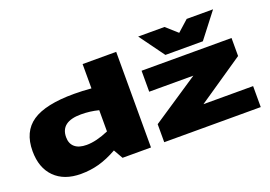

<svg xmlns="http://www.w3.org/2000/svg" viewBox="-110 -1091 1971 1402"><g transform="rotate(-20 876.0 -390.0)"><path d="M636 3 595 -69Q520 -27 453 -8.5Q386 10 312 10Q182 10 108.5 -63.5Q35 -137 35 -267Q35 -418 137.5 -487.5Q240 -557 462 -557Q528 -557 596 -551V-740H857V3ZM595 -217V-382Q528 -399 459 -399Q300 -399 300 -279Q300 -229 331.5 -202Q363 -175 423 -175Q498 -175 595 -217ZM961 0V-140L1327 -384H984V-547H1683V-407L1325 -163H1711V0ZM1628 -790 1478 -596H1187L1046 -790H1251L1337 -713L1423 -790Z"/></g></svg>

Font: Georama Extra Expanded ExtraBold
Style: Regular
Weight: 800
Width: 8
Designer: Jean-Baptiste Levee
Foundry: Production Type
Version: Version 1.000